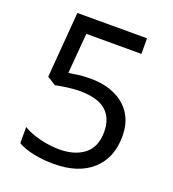

<svg xmlns="http://www.w3.org/2000/svg" viewBox="-132 -816 836 927"><g transform="rotate(20 286.0 -352.0)"><path d="M275 -438Q348 -438 402 -413Q456 -388 485.5 -341.5Q515 -295 515 -228Q515 -117 444.5 -53.5Q374 10 248 10Q193 10 144.5 0Q96 -10 63 -29V-112Q99 -90 150.5 -77.5Q202 -65 249 -65Q328 -65 376.5 -102.5Q425 -140 425 -219Q425 -289 382 -326.5Q339 -364 246 -364Q218 -364 182 -359Q146 -354 124 -349L80 -377L107 -714H465V-634H182L165 -427Q182 -430 211 -434Q240 -438 275 -438Z"/></g></svg>

Font: Noto Sans Balinese
Style: Regular
Weight: 400
Designer: Aditya Bayu, David Williams
Foundry: David Williams
Version: Version 2.003